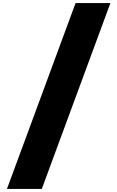

<svg xmlns="http://www.w3.org/2000/svg" viewBox="-20 -1220 758 1240"><path d="M250 0H25L468 -1200H693Z"/></svg>

Font: Boldonse
Style: Regular
Weight: 400
Designer: Universitype Foundry
Foundry: Universitype Foundry
Version: Version 1.000; ttfautohint (v1.8.4.7-5d5b)